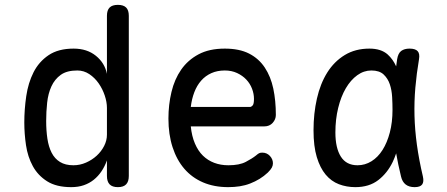

<svg xmlns="http://www.w3.org/2000/svg" viewBox="-20 -760 1840 790"><path d="M465 10Q442 10 431 -1.5Q420 -13 420 -36V-100Q411 -75 397.5 -55Q384 -35 366 -20.5Q348 -6 325 2Q302 10 273 10Q212 10 174 -14Q136 -38 115 -76.5Q94 -115 87 -162.5Q80 -210 80 -256Q80 -310 88 -364.5Q96 -419 118 -462.5Q140 -506 180 -533Q220 -560 283 -560Q338 -560 374.5 -530.5Q411 -501 420 -456V-695Q420 -718 431 -729Q442 -740 465 -740Q488 -740 499 -729Q510 -718 510 -695V-36Q510 -13 499 -1.5Q488 10 465 10ZM282 -80Q309 -80 334 -91Q359 -102 378 -119.5Q397 -137 408.5 -159.5Q420 -182 420 -206V-316Q420 -340 411 -367Q402 -394 386 -417Q370 -440 347.5 -455Q325 -470 298 -470Q255 -470 230 -452Q205 -434 191.5 -404.5Q178 -375 174 -337.5Q170 -300 170 -262Q170 -223 175 -189.5Q180 -156 192.5 -131.5Q205 -107 227 -93.5Q249 -80 282 -80Z M1059 -132Q1078 -132 1090.5 -118.5Q1103 -105 1103 -88Q1103 -79 1098.5 -70.5Q1094 -62 1082 -50Q1066 -35 1048 -24Q1030 -13 1009.5 -5Q989 3 966.5 6.5Q944 10 919 10Q861 10 815.5 -9.5Q770 -29 738.5 -65.5Q707 -102 690 -154.5Q673 -207 673 -272Q673 -329 685.5 -381.5Q698 -434 725.5 -473.5Q753 -513 797 -536.5Q841 -560 905 -560Q965 -560 1005 -539.5Q1045 -519 1069.5 -482Q1094 -445 1104.5 -395.5Q1115 -346 1115 -287Q1115 -269 1102 -254.5Q1089 -240 1068 -240H765Q769 -200 782 -169.5Q795 -139 815 -119.5Q835 -100 861.5 -90Q888 -80 920 -80Q965 -80 991.5 -94Q1018 -108 1033 -120Q1041 -127 1046 -129.5Q1051 -132 1059 -132ZM765 -320H1009Q1014 -320 1019.5 -326Q1025 -332 1025 -353Q1025 -374 1017 -395Q1009 -416 993.5 -432.5Q978 -449 955.5 -459.5Q933 -470 905 -470Q874 -470 849.5 -459Q825 -448 807.5 -428Q790 -408 779.5 -380.5Q769 -353 765 -320Z M1442 10Q1406 10 1374.5 -2Q1343 -14 1320 -41.5Q1297 -69 1283.5 -113.5Q1270 -158 1270 -224Q1270 -293 1284 -354.5Q1298 -416 1326.5 -461.5Q1355 -507 1398.5 -533.5Q1442 -560 1500 -560Q1548 -560 1575 -536Q1597 -516 1610 -487Q1612 -502 1614 -516Q1618 -541 1631 -550.5Q1644 -560 1665 -560Q1689 -560 1698.5 -549.5Q1708 -539 1704 -516Q1694 -457 1689 -399.5Q1684 -342 1685.5 -283.5Q1687 -225 1695.5 -163.5Q1704 -102 1720 -34Q1725 -12 1717 -1Q1709 10 1686 10Q1663 10 1649 -1Q1635 -12 1630 -34Q1618 -83 1610 -129Q1604 -111 1596 -94Q1574 -48 1536.5 -19Q1499 10 1442 10ZM1451 -80Q1482 -80 1508.5 -96.5Q1535 -113 1554 -143Q1573 -173 1584 -215Q1595 -257 1595 -308Q1595 -332 1593.5 -360.5Q1592 -389 1584 -413Q1576 -437 1558.5 -453.5Q1541 -470 1508 -470Q1477 -470 1450 -450.5Q1423 -431 1403 -397Q1383 -363 1371.5 -316Q1360 -269 1360 -215Q1360 -151 1382.5 -115.5Q1405 -80 1451 -80Z"/></svg>

Font: Maple Mono NL
Style: Regular
Weight: 400
Monospace: yes
Designer: subframe7536
Version: Version 7.000